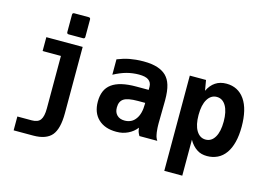

<svg xmlns="http://www.w3.org/2000/svg" viewBox="-121 -1020 2049 1470"><g transform="rotate(15 903.0 -285.5)"><path d="M299.8 -611.8Q285.2 -611.8 285.2 -626.5V-764.2Q285.2 -778.8 299.8 -778.8H413.6Q428.2 -778.8 428.2 -764.2V-626.5Q428.2 -611.8 413.6 -611.8ZM83 97.2H197.3Q245.6 97.2 265.1 70.3Q285.2 43 285.2 -21V-437H140.1V-546.9H428.2V-21Q428.2 102.1 384.3 154.8Q362.8 180.2 326.2 193.6Q289.6 207 237.3 207H83Z M843.3 14.2Q798.8 14.2 762.9 2Q727.1 -10.3 700.7 -35.2Q648.4 -84.5 648.4 -172.9Q648.4 -219.7 663.3 -255.4Q678.2 -291 710.4 -314.5Q772.5 -359.9 902.3 -359.9H1001.5V-383.8Q1001.5 -401.9 994.9 -415Q988.3 -428.2 976.6 -436.5Q963.9 -445.8 944.6 -450Q925.3 -454.1 899.9 -454.1Q876.5 -454.1 851.8 -450.9Q827.1 -447.8 803.2 -441.4Q779.8 -435.1 754.4 -424.6Q729 -414.1 702.6 -399.9V-522Q723.1 -530.3 748.8 -538.3Q774.4 -546.4 798.8 -550.8Q818.8 -554.7 847.7 -557.6Q876.5 -560.5 908.7 -560.5Q942.9 -560.5 970.5 -556.6Q998 -552.7 1020.3 -545.4Q1042.5 -538.1 1059.3 -527.8Q1076.2 -517.6 1088.9 -505.4Q1102.1 -492.2 1112.3 -475.1Q1122.6 -458 1129.6 -434.8Q1136.7 -411.6 1140.1 -382.1Q1143.6 -352.5 1143.6 -314.5Q1143.6 -305.2 1143.3 -290Q1143.1 -274.9 1142.8 -256.8Q1142.6 -238.8 1142.3 -219.5Q1142.1 -200.2 1141.8 -183.1Q1141.6 -166 1141.4 -152.8Q1141.1 -139.6 1141.1 -133.8Q1141.1 -123.5 1141.4 -113.3Q1141.6 -103 1142.1 -96.2Q1143.1 -86.4 1143.8 -76.9Q1144.5 -67.4 1145.5 -61Q1147 -51.3 1148.9 -42.2Q1150.9 -33.2 1152.3 -28.3Q1154.8 -21 1158.4 -13.2Q1162.1 -5.4 1166 0H1024.4Q1020 -7.3 1016.4 -15.1Q1012.7 -22.9 1010.7 -28.3Q1009.3 -33.2 1007.3 -42.2Q1005.4 -51.3 1004.4 -61Q977.5 -25.4 935.1 -5.4Q914.6 4.4 892.8 9.3Q871.1 14.2 843.3 14.2ZM883.3 -85Q910.6 -85 932.6 -95.5Q954.6 -106 970.2 -127.9Q1001.5 -169.9 1001.5 -247.1V-256.8H944.3Q863.8 -256.8 832.5 -236.3Q800.8 -215.8 800.8 -167Q800.8 -147 806.2 -132.6Q811.5 -118.2 822.8 -106.9Q844.7 -85 883.3 -85Z M1277.3 -546.9H1405.8L1419.9 -464.8Q1442.4 -512.2 1479 -536.1Q1515.1 -560.1 1565.4 -560.1Q1611.3 -560.1 1647.7 -541.5Q1684.1 -522.9 1710.4 -485.4Q1736.8 -447.3 1749.5 -393.3Q1762.2 -339.4 1762.2 -272.5Q1762.2 -201.2 1748.5 -148.2Q1734.9 -95.2 1710 -60.1Q1683.1 -22 1645.3 -3.9Q1607.4 14.2 1563 14.2Q1540 14.2 1519.8 9Q1499.5 3.9 1481 -8.8Q1465.3 -19 1449 -36.4Q1432.6 -53.7 1419.9 -77.1V208H1277.3ZM1520 -105Q1566.4 -105 1592.8 -149.9Q1619.1 -194.3 1619.1 -273.9Q1619.1 -353 1592.8 -397.9Q1566.4 -442.9 1520 -442.9Q1474.1 -442.9 1446.8 -397.9Q1419.9 -353.5 1419.9 -273.9Q1419.9 -194.3 1446.8 -149.9Q1474.1 -105 1520 -105Z"/></g></svg>

Font: Hack
Style: Bold
Weight: 700
Monospace: yes
Designer: Christopher Simpkins
Foundry: Christopher Simpkins
Version: Version 2.017